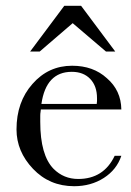

<svg xmlns="http://www.w3.org/2000/svg" viewBox="-20 -643 454 663"><path d="M117 -465H84L202 -623H260L378 -465H346L231 -563ZM121 -265 120 -256Q119 -251 119 -243Q119 -235 119 -222Q119 -107 165 -60Q200 -25 250 -25Q338 -25 376 -105H399Q383 -57 338.5 -28.5Q294 0 236 0Q151 0 94 -60Q37 -120 37 -196Q37 -291 92 -353Q147 -416 229 -416Q302 -416 349 -373Q398 -331 399 -265ZM314 -284Q315 -289 315 -294Q315 -299 315 -304Q315 -346 291.5 -370.5Q268 -395 228 -395Q139 -395 123 -284Z"/></svg>

Font: New Athena Unicode
Style: Regular
Weight: 400
Designer: J. Rusten 1997; rev. by R. Hancock 2001, 2002, rev. by D. Mastronarde 2002-2021
Foundry: GreekKeys New Athena Unicode
Version: Version 5.008